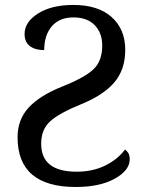

<svg xmlns="http://www.w3.org/2000/svg" viewBox="-20 -744 584 774"><path d="M483.9 -141.1Q492.2 -135.7 497.6 -126.5Q502.9 -117.2 502.9 -102.1Q502.9 -57.1 442.6 -23.7Q382.3 9.8 285.2 9.8Q168.5 9.8 109.6 -40.3Q50.8 -90.3 50.8 -190.9Q50.8 -261.7 95.5 -310.3Q140.1 -358.9 231.2 -395.3Q322.3 -431.6 357.2 -465.1Q392.1 -498.5 392.1 -560.1Q392.1 -610.8 362.1 -642.3Q332 -673.8 275.9 -673.8Q219.2 -673.8 188.7 -637.7Q158.2 -601.6 158.2 -542Q121.6 -542 100.3 -558.3Q79.1 -574.7 79.1 -606.9Q79.1 -655.3 133.5 -689.7Q188 -724.1 275.9 -724.1Q375 -724.1 429.9 -675.3Q484.9 -626.5 484.9 -543Q484.9 -463.4 440.9 -411.9Q397 -360.4 307.4 -324Q217.8 -287.6 181.9 -254.6Q146 -221.7 146 -165Q146 -107.9 181.9 -79.8Q217.8 -51.8 289.1 -51.8Q353 -51.8 403.3 -76.2Q453.6 -100.6 483.9 -141.1Z"/></svg>

Font: Noto Serif
Style: Regular
Weight: 400
Designer: Monotype Design team
Foundry: Monotype Imaging Inc.
Version: Version 1.02